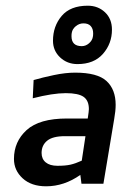

<svg xmlns="http://www.w3.org/2000/svg" viewBox="-20 -645 460 674"><path d="M29 0ZM98 -364 95 -300Q165 -318 211 -318Q255 -318 273.5 -305Q292 -292 292 -262Q292 -255 288 -229H215Q118 -229 73.5 -188.5Q29 -148 29 -87Q29 -47 59.5 -19Q90 9 142 9Q205 9 262 -31L266 0H343L381 -228Q386 -256 386 -277Q386 -331 354 -360.5Q322 -390 244 -390Q210 -390 169.5 -381.5Q129 -373 98 -364ZM182 -63Q155 -63 140.5 -75Q126 -87 126 -108Q126 -135 145.5 -151Q165 -167 208 -167H280L267 -81Q245 -71 227.5 -67Q210 -63 182 -63ZM288 -625Q227 -625 196.5 -589Q166 -553 166 -502Q166 -467 191 -443.5Q216 -420 252 -420Q310 -420 341.5 -456Q373 -492 373 -541Q373 -579 348.5 -602Q324 -625 288 -625ZM307 -528Q307 -520 306 -516Q304 -503 292.5 -493Q281 -483 267 -483Q231 -483 231 -518Q231 -526 232 -530Q234 -543 246 -553Q258 -563 273 -563Q290 -563 298.5 -553.5Q307 -544 307 -528Z"/></svg>

Font: Cambay Devanagari
Style: Bold Italic
Weight: 700
Designer: Pooja Saxena
Foundry: Pooja Saxena
Version: Version 1.005;PS 001.005;hotconv 1.0.70;makeotf.lib2.5.58329